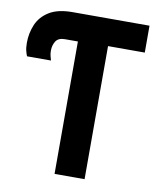

<svg xmlns="http://www.w3.org/2000/svg" viewBox="-97 -779 708 844"><g transform="rotate(10 257.0 -357.0)"><path d="M204 0V-591H146Q117 -591 105.5 -573Q94 -555 94 -531Q94 -517 97 -506Q100 -495 102 -488H-5Q-8 -495 -12 -509.5Q-16 -524 -16 -547Q-16 -589 0 -627.5Q16 -666 54.5 -690Q93 -714 159 -714H502V-594H338V0Z"/></g></svg>

Font: Noto Sans Mono Condensed
Style: Bold
Weight: 700
Width: 3
Designer: Monotype Design Team
Foundry: Monotype Imaging Inc.
Version: Version 2.014